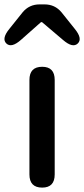

<svg xmlns="http://www.w3.org/2000/svg" viewBox="-47 -854 383 874"><path d="M145 0Q87 0 87 -60V-490Q87 -550 145 -550Q202 -550 202 -490V-60Q202 0 145 0ZM49 -673Q5 -634 -18 -656Q-41 -678 -4 -723L56 -798Q86 -834 133 -834H156Q203 -834 233 -798L293 -723Q330 -678 307 -656Q284 -634 240 -672L147 -751Q142 -756 137 -751Z"/></svg>

Font: Resource Han Rounded KR Medium
Style: Regular
Weight: 500
Designer: Cyano Hao (round all glyphs); Ryoko NISHIZUKA 西塚涼子 (kana, bopomofo & ideographs); Paul D. Hunt (Latin, Greek & Cyrillic)
Foundry: Cyano Hao
Version: 0.990